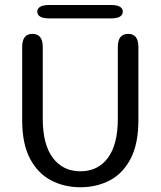

<svg xmlns="http://www.w3.org/2000/svg" viewBox="-20 -758 659 788"><path d="M310 10.5Q243.5 10.5 189.5 -17.8Q135.5 -46 103.2 -106.8Q71 -167.5 71 -265V-565Q71 -619 113 -619Q155.5 -619 155.5 -565V-270Q155.5 -165 197 -110Q238.5 -55 310 -55Q382 -55 422.8 -110Q463.5 -165 463.5 -270V-565Q463.5 -619 506 -619Q548 -619 548 -565V-265Q548 -167.5 516.2 -106.8Q484.5 -46 430.8 -17.8Q377 10.5 310 10.5ZM133 -710Q133 -723 145 -730.2Q157 -737.5 182 -737.5H435Q460.5 -737.5 472.2 -730.2Q484 -723 484 -710Q484 -697 472.2 -689.8Q460.5 -682.5 435 -682.5H182Q157 -682.5 145 -689.8Q133 -697 133 -710Z"/></svg>

Font: Sono Monospace
Style: Regular
Weight: 400
Designer: Tyler Finck
Foundry: Tyler Finck
Version: Version 2.112